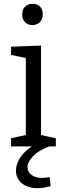

<svg xmlns="http://www.w3.org/2000/svg" viewBox="-20 -771 338 1011"><path d="M196 -51 187 -62 274 -43V0H38V-43L125 -62L116 -51V-473L124 -464L38 -482V-525L196 -531ZM150 -639Q127 -639 112 -654Q97 -669 97 -695Q97 -722 112.5 -736.5Q128 -751 151 -751Q175 -751 190 -737Q205 -723 205 -695Q205 -668 189 -653.5Q173 -639 150 -639ZM179 220Q127 220 95.5 194.5Q64 169 64 127Q64 97 82.5 65.5Q101 34 137.5 7Q174 -20 229 -38L239 0Q183 21 154 51.5Q125 82 125 110Q125 134 146 150Q167 166 202 166Q211 166 221 164.5Q231 163 241 161L247 209Q228 214 211.5 217Q195 220 179 220Z"/></svg>

Font: Bitter Thin
Style: Regular
Weight: 400
Version: Version 3.021